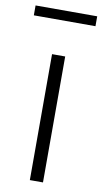

<svg xmlns="http://www.w3.org/2000/svg" viewBox="-122 -773 434 813"><g transform="rotate(10 95.5 -366.0)"><path d="M67.5 0V-541.5H124V0ZM-37 -690V-732.5H228V-690Z"/></g></svg>

Font: Encode Sans Condensed Condensed Light
Style: Regular
Weight: 300
Width: 3
Designer: Multiple Designers
Foundry: Impallari Type
Version: Version 3.000; ttfautohint (v1.8.3) -l 8 -r 50 -G 200 -x 14 